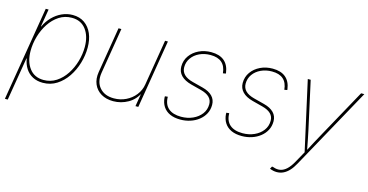

<svg xmlns="http://www.w3.org/2000/svg" viewBox="-77 -904 2810 1467"><g transform="rotate(15 1328.0 -171.0)"><path d="M12.7 204.1 136.2 -541H158.7L135.3 -401.4H137.7Q158.2 -445.8 190.9 -479Q223.6 -512.2 264.2 -530.5Q304.7 -548.8 348.6 -548.8Q403.8 -548.8 442.6 -521.7Q481.4 -494.6 502 -447Q522.5 -399.4 522.5 -336.4Q522.5 -275.9 504.4 -214.4Q486.3 -152.8 451.9 -101.8Q417.5 -50.8 368.9 -19.8Q320.3 11.2 259.3 11.2Q213.9 11.2 179.2 -7.1Q144.5 -25.4 122.8 -58.8Q101.1 -92.3 94.2 -136.7H91.8L35.2 204.1ZM259.8 -11.2Q315.4 -11.2 359.9 -40.3Q404.3 -69.3 435.5 -116.9Q466.8 -164.6 483.4 -221.9Q500 -279.3 500 -335.9Q500 -420.9 460.2 -473.6Q420.4 -526.4 348.1 -526.4Q292 -526.4 247.6 -497.3Q203.1 -468.3 171.9 -420.7Q140.6 -373 124 -315.4Q107.4 -257.8 107.4 -201.2Q107.4 -117.2 147.2 -64.2Q187 -11.2 259.8 -11.2Z M815.4 7.8Q759.8 7.8 719.7 -15.9Q679.7 -39.6 661.4 -81.8Q643.1 -124 652.3 -179.7L711.9 -541H734.4L674.8 -179.7Q662.6 -105.5 701.9 -60.1Q741.2 -14.6 815.4 -14.6Q866.2 -14.6 909.9 -35.9Q953.6 -57.1 983.2 -94.5Q1012.7 -131.8 1020.5 -179.7L1080.1 -541H1102.5L1013.2 0H990.7L1010.3 -117.2H1016.1Q987.8 -54.7 932.9 -23.4Q877.9 7.8 815.4 7.8Z M1347.7 10.7Q1298.8 10.7 1264.4 -5.1Q1230 -21 1210.7 -50.5Q1191.4 -80.1 1188.5 -121.1Q1188.5 -125.5 1188.7 -125.5Q1189 -125.5 1188.5 -130.9L1210.9 -133.3Q1211.4 -73.2 1246.8 -42.5Q1282.2 -11.7 1347.7 -11.7Q1397.9 -11.7 1439.7 -30.5Q1481.4 -49.3 1506.6 -82.5Q1531.7 -115.7 1531.7 -159.2Q1531.7 -192.9 1509.3 -214.8Q1486.8 -236.8 1442.4 -248.5L1359.9 -270Q1306.2 -284.2 1278.3 -313Q1250.5 -341.8 1250.5 -383.3Q1250.5 -431.6 1277.1 -469Q1303.7 -506.3 1347.7 -527.3Q1391.6 -548.3 1444.8 -548.3Q1509.8 -548.3 1547.4 -517.1Q1585 -485.8 1593.3 -424.8Q1593.3 -422.4 1593.3 -422.1Q1593.3 -421.9 1593.3 -418.9L1571.3 -415Q1565.9 -470.7 1534.4 -498.3Q1502.9 -525.9 1444.8 -525.9Q1397 -525.9 1357.9 -507.6Q1318.8 -489.3 1296.1 -457Q1273.4 -424.8 1273.4 -384.3Q1273.4 -350.1 1296.4 -326.9Q1319.3 -303.7 1366.2 -291.5L1449.2 -270Q1500.5 -256.8 1527.3 -229.2Q1554.2 -201.7 1554.2 -160.2Q1554.2 -121.6 1537.6 -90.3Q1521 -59.1 1492.2 -36.4Q1463.4 -13.7 1426 -1.5Q1388.7 10.7 1347.7 10.7Z M1833.5 10.7Q1784.7 10.7 1750.2 -5.1Q1715.8 -21 1696.5 -50.5Q1677.2 -80.1 1674.3 -121.1Q1674.3 -125.5 1674.6 -125.5Q1674.8 -125.5 1674.3 -130.9L1696.8 -133.3Q1697.3 -73.2 1732.7 -42.5Q1768.1 -11.7 1833.5 -11.7Q1883.8 -11.7 1925.5 -30.5Q1967.3 -49.3 1992.4 -82.5Q2017.6 -115.7 2017.6 -159.2Q2017.6 -192.9 1995.1 -214.8Q1972.7 -236.8 1928.2 -248.5L1845.7 -270Q1792 -284.2 1764.2 -313Q1736.3 -341.8 1736.3 -383.3Q1736.3 -431.6 1762.9 -469Q1789.6 -506.3 1833.5 -527.3Q1877.4 -548.3 1930.7 -548.3Q1995.6 -548.3 2033.2 -517.1Q2070.8 -485.8 2079.1 -424.8Q2079.1 -422.4 2079.1 -422.1Q2079.1 -421.9 2079.1 -418.9L2057.1 -415Q2051.8 -470.7 2020.3 -498.3Q1988.8 -525.9 1930.7 -525.9Q1882.8 -525.9 1843.8 -507.6Q1804.7 -489.3 1782 -457Q1759.3 -424.8 1759.3 -384.3Q1759.3 -350.1 1782.2 -326.9Q1805.2 -303.7 1852.1 -291.5L1935.1 -270Q1986.3 -256.8 2013.2 -229.2Q2040 -201.7 2040 -160.2Q2040 -121.6 2023.4 -90.3Q2006.8 -59.1 1978 -36.4Q1949.2 -13.7 1911.9 -1.5Q1874.5 10.7 1833.5 10.7Z M2107.4 195.8 2118.2 175.8 2128.9 177.7Q2159.2 189 2185.8 183.6Q2212.4 178.2 2236.1 156Q2259.8 133.8 2281.2 95.2L2330.6 6.3L2209 -541H2231.9L2314.9 -164.1Q2323.2 -125.5 2330.8 -86.7Q2338.4 -47.9 2345.7 -8.8H2339.8Q2360.4 -47.9 2381.1 -86.7Q2401.9 -125.5 2423.3 -164.1L2630.9 -541H2656.2L2300.8 103.5Q2281.7 138.7 2260.3 161.6Q2238.8 184.6 2214.6 196Q2190.4 207.5 2163.1 207.5Q2149.4 207.5 2135.7 204.6Q2122.1 201.7 2107.4 195.8Z"/></g></svg>

Font: Inter 17pt Thin
Style: Italic
Weight: 250
Italic angle: -9.3988°
Version: Version 4.001;git-66647c0bb